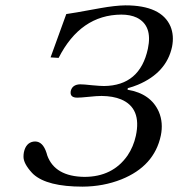

<svg xmlns="http://www.w3.org/2000/svg" viewBox="-20 -678 659 710"><path d="M68.4 -115.2Q75.7 -149.4 103 -154.3Q106.9 -154.8 109.9 -154.8Q138.7 -154.8 152.3 -111.8Q153.8 -107.4 154.8 -103Q183.1 -25.4 292 -23.9Q396.5 -23.9 451.7 -103Q473.6 -135.7 482.4 -175.8Q504.4 -278.3 427.7 -310.5Q397.9 -322.8 355.5 -323.2Q338.4 -323.2 306.2 -319.8Q278.3 -316.9 265.6 -316.9Q239.7 -316.9 241.2 -337.4Q241.7 -340.3 241.7 -341.8Q247.6 -365.2 275.9 -366.2Q289.6 -366.2 320.3 -362.8Q351.6 -359.9 364.7 -359.9Q497.6 -361.3 526.9 -498Q544.9 -583.5 485.8 -612.8Q461.9 -624 428.7 -624Q277.8 -623 196.8 -463.9L167 -465.8L225.1 -626Q239.7 -627.4 351.1 -647.9Q406.2 -657.7 443.8 -658.2Q576.7 -658.2 610.4 -580.6Q624.5 -546.4 616.2 -504.9Q595.7 -409.2 490.2 -364.7Q471.7 -356.9 452.6 -352.1L451.7 -346.2Q537.6 -332 567.4 -264.6Q584.5 -224.1 574.7 -176.8Q550.8 -63.5 428.7 -14.6Q362.3 11.7 285.6 12.2Q154.3 12.2 103.5 -33.7Q100.1 -36.6 98.1 -39.1Q66.4 -73.7 66.9 -99.1Q66.9 -107.4 68.4 -115.2Z"/></svg>

Font: Linux Libertine Display Slanted O
Style: Slanted
Weight: 400
Designer: Philipp H. Poll
Foundry: Philipp H. Poll
Version: Version 5.0.9